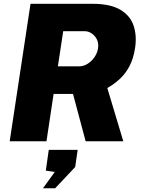

<svg xmlns="http://www.w3.org/2000/svg" viewBox="-20 -743 750 1010"><path d="M31 0 140.5 -723H466.5Q560 -723 612.5 -692Q665 -661 682.8 -608.2Q700.5 -555.5 690.5 -490Q682 -434.5 661.2 -395.2Q640.5 -356 610.8 -328.2Q581 -300.5 544.5 -280L628.5 0H430.5L364 -249H262L224.5 0ZM284.5 -394H395.5Q420 -394 441.5 -407.8Q463 -421.5 477.5 -443Q492 -464.5 495.5 -488Q501.5 -525.5 478.8 -552.2Q456 -579 423.5 -579H312.5ZM206 247.5 268 161.5 221 154.5 236.5 45.5H388.5L375.5 135.5L270 247.5Z"/></svg>

Font: Public Sans Thin Black
Style: Italic
Weight: 900
Italic angle: -8°
Version: Version 2.001